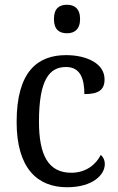

<svg xmlns="http://www.w3.org/2000/svg" viewBox="-20 -778 497 808"><path d="M262 -638C292 -638 317 -653 317 -698C317 -743 292 -758 262 -758C230 -758 207 -743 207 -698C207 -653 230 -638 262 -638ZM262 10C371 10 421 -43 421 -87C421 -105 414 -118 404 -126C383 -84 340 -51 280 -51C184 -51 144 -124 144 -266C144 -445 189 -496 258 -496C319 -496 335 -445 335 -382C393 -382 420 -398 420 -444C420 -512 343 -546 258 -546C140 -546 50 -479 50 -265C50 -69 138 10 262 10Z"/></svg>

Font: Noto Serif Bengali SemiCondensed
Style: Regular
Weight: 400
Width: 4
Designer: Juan Bruce, Universal Thirst, Indian Type Foundry and the Monotype Design Team.
Foundry: Monotype Imaging Inc.
Version: Version 2.003